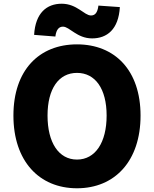

<svg xmlns="http://www.w3.org/2000/svg" viewBox="-20 -996 826 1030"><path d="M393 14C596 14 734 -132 734 -376C734 -619 596 -758 393 -758C190 -758 52 -620 52 -376C52 -132 190 14 393 14ZM393 -140C295 -140 235 -231 235 -376C235 -520 295 -605 393 -605C491 -605 552 -520 552 -376C552 -231 491 -140 393 -140ZM474 -790C554 -790 616 -838 623 -958L508 -966C503 -925 488 -913 468 -913C432 -913 393 -976 311 -976C231 -976 170 -927 163 -809L277 -800C282 -840 298 -853 318 -853C353 -853 393 -790 474 -790Z"/></svg>

Font: Noto Sans CJK Black
Style: Bold
Weight: 900
Designer: Ryoko NISHIZUKA (kana & ideographs); Paul D. Hunt (Latin, Greek & Cyrillic); Wenlong ZHANG (bopomofo); Sandoll Communica
Foundry: Adobe Systems Incorporated
Version: Version 1.000;PS 1;hotconv 1.0.78;makeotf.lib2.5.61930